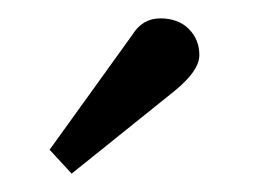

<svg xmlns="http://www.w3.org/2000/svg" viewBox="-20 -754 301 209"><path d="M124 -716Q135 -734 154.5 -734Q174 -734 185.5 -722.5Q197 -711 197 -694Q197 -677 170 -655L58 -565L34 -591Z"/></svg>

Font: Cambo
Style: Regular
Weight: 400
Designer: Carolina Giovagnoli, Andres Torresi
Foundry: Carolina Giovagnoli, Andres Torresi
Version: Version 2.001